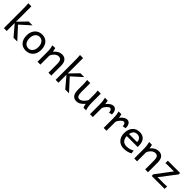

<svg xmlns="http://www.w3.org/2000/svg" viewBox="455 -2537 4305 4305"><g transform="rotate(45 2607.5 -384.5)"><path d="M70.8 0V-551.8Q70.8 -630.9 69.8 -690.2Q68.8 -749.5 63.5 -781.2H161.1V-293.5L358.9 -498H481L239.3 -279.8L495.6 0H376L161.1 -253.9V0Z M635.7 -246.6Q635.7 -204.1 646 -170.4Q656.2 -136.7 675 -113.5Q693.8 -90.3 719.7 -78.1Q745.6 -65.9 777.3 -65.9Q806.6 -65.9 832.5 -78.1Q858.4 -90.3 877.7 -113.5Q897 -136.7 908 -170.4Q918.9 -204.1 918.9 -246.6Q918.9 -289.6 908.7 -323.5Q898.4 -357.4 879.6 -381.1Q860.8 -404.8 834.7 -417.2Q808.6 -429.7 777.3 -429.7Q747.6 -429.7 721.7 -417.2Q695.8 -404.8 676.8 -381.1Q657.7 -357.4 646.7 -323.5Q635.7 -289.6 635.7 -246.6ZM545.4 -246.6Q545.4 -309.6 564.5 -358.2Q583.5 -406.7 615.7 -440.2Q647.9 -473.6 690.9 -490.7Q733.9 -507.8 782.2 -507.8Q832.5 -507.8 874.3 -490.7Q916 -473.6 946 -440.2Q976.1 -406.7 992.7 -358.2Q1009.3 -309.6 1009.3 -246.6Q1009.3 -183.6 990.2 -135.3Q971.2 -86.9 939 -54.2Q906.7 -21.5 863.8 -4.6Q820.8 12.2 772.5 12.2Q722.2 12.2 680.4 -4.6Q638.7 -21.5 608.6 -54.2Q578.6 -86.9 562 -135.3Q545.4 -183.6 545.4 -246.6Z M1484.4 0V-268.6Q1484.4 -314.5 1478.3 -344.2Q1472.2 -374 1460.2 -391.4Q1448.2 -408.7 1429.9 -415.5Q1411.6 -422.4 1386.7 -422.4Q1360.4 -422.4 1335.2 -409.9Q1310.1 -397.5 1289.1 -377.7Q1268.1 -357.9 1252 -333Q1235.8 -308.1 1228 -283.2V0H1137.7V-300.3Q1137.7 -372.6 1129.6 -422.6Q1121.6 -472.7 1113.3 -498H1201.2Q1204.1 -490.2 1207 -477.8Q1210 -465.3 1212.4 -451.7Q1214.8 -438 1216.8 -424.8L1220.7 -402.8Q1267.1 -458.5 1314.5 -483.2Q1361.8 -507.8 1413.6 -507.8Q1491.7 -507.8 1533.2 -456.8Q1574.7 -405.8 1574.7 -305.2V0Z M1711.4 0V-551.8Q1711.4 -630.9 1710.4 -690.2Q1709.5 -749.5 1704.1 -781.2H1801.8V-293.5L1999.5 -498H2121.6L1879.9 -279.8L2136.2 0H2016.6L1801.8 -253.9V0Z M2595.2 0Q2591.8 -8.3 2587.9 -19.5Q2584 -30.8 2580.3 -43.5Q2576.7 -56.2 2573.5 -70.1Q2570.3 -84 2568.4 -97.7Q2523.9 -43.5 2476.8 -15.6Q2429.7 12.2 2377.9 12.2Q2221.7 12.2 2221.7 -197.8V-341.8Q2221.7 -365.2 2221.4 -384.3Q2221.2 -403.3 2220.2 -421.1Q2219.2 -439 2217.3 -457.5Q2215.3 -476.1 2211.9 -498H2312V-227.1Q2312 -185.5 2316.2 -155.5Q2320.3 -125.5 2330.1 -106.2Q2339.8 -86.9 2355.7 -77.6Q2371.6 -68.4 2395 -68.4Q2416.5 -68.4 2440.9 -81.3Q2465.3 -94.2 2487.5 -114.3Q2509.8 -134.3 2528.1 -158.4Q2546.4 -182.6 2556.2 -205.1V-341.8Q2556.2 -365.7 2555.9 -385Q2555.7 -404.3 2554.7 -421.9Q2553.7 -439.5 2551.8 -457.5Q2549.8 -475.6 2546.4 -498H2646.5V-219.7Q2646.5 -148.4 2654.5 -95Q2662.6 -41.5 2678.2 0Z M2800.3 0V-300.3Q2800.3 -372.6 2792.2 -422.6Q2784.2 -472.7 2775.9 -498H2863.8Q2866.7 -490.2 2869.6 -477.8Q2872.6 -465.3 2875 -451.7Q2877.4 -438 2879.4 -424.8L2883.3 -402.8Q2900.9 -428.2 2921.6 -447.8Q2942.4 -467.3 2963.6 -480.7Q2984.9 -494.1 3005.1 -501Q3025.4 -507.8 3042 -507.8Q3072.8 -507.8 3094 -494.4Q3115.2 -481 3128.7 -458.3Q3142.1 -435.5 3148.2 -406Q3154.3 -376.5 3154.3 -344.2L3076.2 -327.1Q3076.2 -345.2 3072.8 -362.1Q3069.3 -378.9 3062.5 -391.8Q3055.7 -404.8 3045.2 -412.4Q3034.7 -419.9 3020 -419.9Q3004.4 -419.9 2985.4 -408Q2966.3 -396 2948 -376.5Q2929.7 -356.9 2914.1 -332.5Q2898.4 -308.1 2890.6 -283.2V0Z M3234.9 0V-300.3Q3234.9 -372.6 3226.8 -422.6Q3218.8 -472.7 3210.4 -498H3298.3Q3301.3 -490.2 3304.2 -477.8Q3307.1 -465.3 3309.6 -451.7Q3312 -438 3314 -424.8L3317.9 -402.8Q3335.4 -428.2 3356.2 -447.8Q3377 -467.3 3398.2 -480.7Q3419.4 -494.1 3439.7 -501Q3460 -507.8 3476.6 -507.8Q3507.3 -507.8 3528.6 -494.4Q3549.8 -481 3563.2 -458.3Q3576.7 -435.5 3582.8 -406Q3588.9 -376.5 3588.9 -344.2L3510.7 -327.1Q3510.7 -345.2 3507.3 -362.1Q3503.9 -378.9 3497.1 -391.8Q3490.2 -404.8 3479.7 -412.4Q3469.2 -419.9 3454.6 -419.9Q3439 -419.9 3419.9 -408Q3400.9 -396 3382.6 -376.5Q3364.3 -356.9 3348.6 -332.5Q3333 -308.1 3325.2 -283.2V0Z M3730.5 -236.8Q3731.9 -193.8 3743.9 -162.1Q3755.9 -130.4 3776.6 -109.6Q3797.4 -88.9 3825.4 -78.6Q3853.5 -68.4 3886.7 -68.4Q3934.1 -68.4 3979.5 -79.1Q4024.9 -89.8 4069.8 -117.2L4079.6 -36.6Q4053.7 -23.4 4028.8 -14.2Q4003.9 -4.9 3979 1Q3954.1 6.8 3928.5 9.5Q3902.8 12.2 3874.5 12.2Q3827.6 12.2 3785.2 -4.2Q3742.7 -20.5 3710.4 -52.5Q3678.2 -84.5 3659.2 -131.8Q3640.1 -179.2 3640.1 -241.7Q3640.1 -302.2 3656.5 -351.3Q3672.9 -400.4 3703.1 -435.3Q3733.4 -470.2 3776.9 -489Q3820.3 -507.8 3874.5 -507.8Q3914.6 -507.8 3945.3 -498.3Q3976.1 -488.8 3998.5 -471.9Q4021 -455.1 4036.1 -432.6Q4051.3 -410.2 4060.3 -384.3Q4069.3 -358.4 4073.2 -330.3Q4077.1 -302.2 4077.1 -274.9V-255.9Q4077.1 -243.7 4076.7 -236.8ZM3867.2 -434.6Q3813.5 -434.6 3779.3 -403.1Q3745.1 -371.6 3734.4 -305.2H3989.3Q3989.3 -336.4 3980.2 -360.6Q3971.2 -384.8 3954.8 -401.4Q3938.5 -418 3916 -426.3Q3893.6 -434.6 3867.2 -434.6Z M4550.8 0V-268.6Q4550.8 -314.5 4544.7 -344.2Q4538.6 -374 4526.6 -391.4Q4514.6 -408.7 4496.3 -415.5Q4478 -422.4 4453.1 -422.4Q4426.8 -422.4 4401.6 -409.9Q4376.5 -397.5 4355.5 -377.7Q4334.5 -357.9 4318.4 -333Q4302.2 -308.1 4294.4 -283.2V0H4204.1V-300.3Q4204.1 -372.6 4196 -422.6Q4188 -472.7 4179.7 -498H4267.6Q4270.5 -490.2 4273.4 -477.8Q4276.4 -465.3 4278.8 -451.7Q4281.2 -438 4283.2 -424.8L4287.1 -402.8Q4333.5 -458.5 4380.9 -483.2Q4428.2 -507.8 4480 -507.8Q4558.1 -507.8 4599.6 -456.8Q4641.1 -405.8 4641.1 -305.2V0Z M5161.1 -498V-451.7L4870.6 -73.2H5080.6Q5102.1 -73.2 5124.3 -74.2Q5146.5 -75.2 5168.5 -80.6V0H4758.3V-53.7L5039.1 -424.8H4848.6Q4826.7 -424.8 4806.6 -423.8Q4786.6 -422.9 4772.9 -417.5V-498Z"/></g></svg>

Font: Andika CyrE
Style: Regular
Weight: 400
Designer: Victor Gaultney, Annie Olsen, Julie Remington, Don Collingsworth, Eric Hays, Becca Hirsbrunner
Foundry: SIL International
Version: Version 5.000